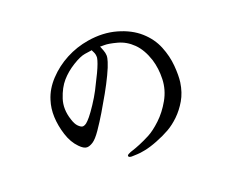

<svg xmlns="http://www.w3.org/2000/svg" viewBox="-108 -839 1216 1013"><g transform="rotate(-20 500.0 -332.5)"><path d="M524 -515Q517 -491 497 -449Q477 -407 452 -362.5Q427 -318 401 -274.5Q375 -231 348.5 -192.5Q322 -154 302.5 -141.5Q283 -129 268 -129Q250 -129 227 -153Q195 -185 178.5 -237Q162 -289 160 -338Q158 -387 172 -430Q189 -486 234 -534Q279 -582 338.5 -613.5Q398 -645 466 -656Q552 -670 626.5 -649Q701 -628 749.5 -585Q798 -542 820.5 -486.5Q843 -431 847.5 -375.5Q852 -320 847 -283Q839 -228 815 -187Q791 -146 760 -116Q729 -86 696.5 -67.5Q664 -49 622 -32.5Q580 -16 549 -10Q518 -4 505 -4L480 -3Q471 -2 463.5 -4Q456 -6 455 -12Q455 -18 467 -23Q474 -27 489 -31.5Q504 -36 532 -47.5Q560 -59 591.5 -75.5Q623 -92 662.5 -129Q702 -166 732 -219Q762 -272 764 -331.5Q766 -391 750 -443Q729 -507 692 -543.5Q655 -580 608 -592.5Q561 -605 537.5 -604.5Q514 -604 514 -605Q518 -595 524 -579.5Q530 -564 530.5 -550Q531 -536 524 -515ZM238 -297Q247 -268 260 -255Q273 -242 282.5 -240.5Q292 -239 306 -249Q316 -257 331 -275Q346 -293 369.5 -328.5Q393 -364 409.5 -395.5Q426 -427 451 -479Q475 -530 479 -555Q480 -574 472.5 -588Q465 -602 467 -602Q453 -600 426 -596Q399 -592 356 -565.5Q313 -539 283 -504.5Q253 -470 235 -415Q217 -360 238 -297Z"/></g></svg>

Font: ChillKai
Style: Regular
Weight: 400
Designer: ChillType
Foundry: 寒蝉字型
Version: Version 2.000